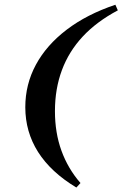

<svg xmlns="http://www.w3.org/2000/svg" viewBox="-20 -651 526 825"><path d="M475.8 -630.6 486.3 -606.5Q395.2 -558.1 335.5 -494Q275.8 -429.8 246 -349.6Q216.1 -269.4 216.1 -173.4Q216.1 -80.6 244 -3.6Q271.8 73.4 325.8 135.5L308.1 154.8Q198.4 88.7 143.5 2Q88.7 -84.7 88.7 -190.3Q88.7 -288.7 134.3 -373Q179.8 -457.3 266.5 -523.4Q353.2 -589.5 475.8 -630.6Z"/></svg>

Font: Playfair 5pt SemiExpanded Light ExtraBold
Style: Italic
Weight: 800
Italic angle: -15.6°
Version: Version 2.001;gftools[0.9.30]